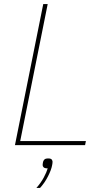

<svg xmlns="http://www.w3.org/2000/svg" viewBox="-20 -718 508 950"><path d="M401 0H54L194 -698H216L80 -20H405ZM219 66Q232 66 236 71.5Q240 77 240 82Q240 86 239.5 90Q239 94 238 99Q234 122 217.5 154.5Q201 187 178 212H160Q183 186 197 159.5Q211 133 216 115Q201 115 196 110Q191 105 191 99Q191 97 191.5 92Q192 87 193 83Q195 76 200 71Q205 66 219 66Z"/></svg>

Font: IBM Plex Sans Thin
Style: Italic
Weight: 250
Italic angle: -11.31°
Designer: Mike Abbink, Paul van der Laan, Pieter van Rosmalen
Foundry: Bold Monday
Version: Version 3.201